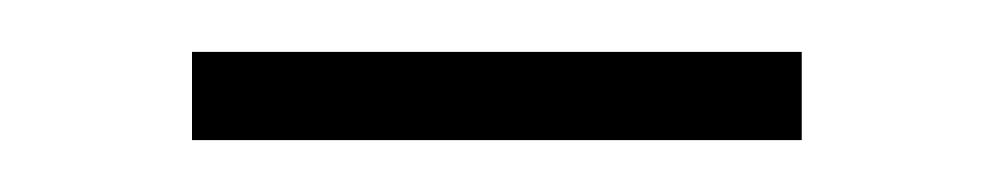

<svg xmlns="http://www.w3.org/2000/svg" viewBox="-20 -326 383 74"><path d="M54 -272V-306H289V-272Z"/></svg>

Font: Display Extralight
Style: Regular
Weight: 200
Designer: Latin by Veronika Burian and Jose Scaglione. Greek by Irene Vlachou. Cyrillic by Vera Evstafieva.
Foundry: TypeTogether
Version: Version 3.002